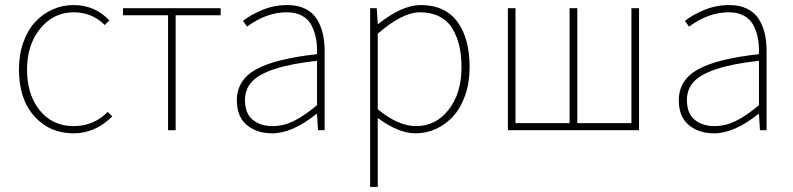

<svg xmlns="http://www.w3.org/2000/svg" viewBox="-20 -510 3104 752"><path d="M268.1 12.2Q174.3 12.2 114.3 -54.9Q54.2 -122.1 54.2 -237.8Q54.2 -296.4 71.5 -344.7Q88.9 -393.1 118.4 -424.6Q147.9 -456.1 186.5 -473.1Q225.1 -490.2 268.1 -490.2Q351.6 -490.2 408.2 -430.2L390.1 -412.1Q340.3 -461.9 268.1 -461.9Q190.4 -461.9 138.2 -398.7Q85.9 -335.4 85.9 -237.8Q85.9 -138.7 136 -77.4Q186 -16.1 268.1 -16.1Q347.7 -16.1 401.9 -71.8L419.9 -54.2Q353.5 12.2 268.1 12.2Z M638.2 0V-450.2H461.9V-478H844.2V-450.2H668V0Z M1045.9 12.2Q985.8 12.2 946.8 -20.3Q907.7 -52.7 907.7 -117.2Q907.7 -196.3 982.4 -238Q1057.1 -279.8 1221.7 -297.9Q1222.7 -330.1 1218 -356.9Q1213.4 -383.8 1201.2 -408.7Q1189 -433.6 1164.1 -447.8Q1139.2 -461.9 1103.5 -461.9Q1023.9 -461.9 947.8 -405.8L931.6 -428.2Q960.9 -451.7 1007.1 -470.9Q1053.2 -490.2 1105.5 -490.2Q1146 -490.2 1175.3 -475.8Q1204.6 -461.4 1220.7 -435.8Q1236.8 -410.2 1244.1 -379.2Q1251.5 -348.1 1251.5 -310.1V0H1225.6L1221.7 -64H1219.7Q1125 12.2 1045.9 12.2ZM1047.9 -16.1Q1089.8 -16.1 1130.9 -36.1Q1171.9 -56.2 1221.7 -98.1V-272Q1117.7 -260.3 1055.2 -239.5Q992.7 -218.8 966.1 -189.5Q939.5 -160.2 939.5 -118.2Q939.5 -65.9 969.7 -41Q1000 -16.1 1047.9 -16.1Z M1429.7 222.2V-478H1455.6L1459.5 -416H1461.4Q1554.7 -490.2 1627.4 -490.2Q1722.7 -490.2 1771 -425.3Q1819.3 -360.4 1819.3 -246.1Q1819.3 -187 1802.2 -137.7Q1785.2 -88.4 1756.1 -55.9Q1727.1 -23.4 1688.7 -5.6Q1650.4 12.2 1607.4 12.2Q1541 12.2 1459.5 -47.9V222.2ZM1609.4 -16.1Q1687.5 -16.1 1737.5 -80.8Q1787.6 -145.5 1787.6 -246.1Q1787.6 -293.5 1778.6 -331.5Q1769.5 -369.6 1751 -399.4Q1732.4 -429.2 1700.4 -445.6Q1668.5 -461.9 1625.5 -461.9Q1555.7 -461.9 1459.5 -377.9V-82Q1539.6 -16.1 1609.4 -16.1Z M1969.2 0V-478H1999V-27.8H2210.9V-478H2241.2V-27.8H2453.1V-478H2482.9V0Z M2776.9 12.2Q2716.8 12.2 2677.7 -20.3Q2638.7 -52.7 2638.7 -117.2Q2638.7 -196.3 2713.4 -238Q2788.1 -279.8 2952.6 -297.9Q2953.6 -330.1 2949 -356.9Q2944.3 -383.8 2932.1 -408.7Q2919.9 -433.6 2895 -447.8Q2870.1 -461.9 2834.5 -461.9Q2754.9 -461.9 2678.7 -405.8L2662.6 -428.2Q2691.9 -451.7 2738 -470.9Q2784.2 -490.2 2836.4 -490.2Q2877 -490.2 2906.2 -475.8Q2935.5 -461.4 2951.7 -435.8Q2967.8 -410.2 2975.1 -379.2Q2982.4 -348.1 2982.4 -310.1V0H2956.5L2952.6 -64H2950.7Q2856 12.2 2776.9 12.2ZM2778.8 -16.1Q2820.8 -16.1 2861.8 -36.1Q2902.8 -56.2 2952.6 -98.1V-272Q2848.6 -260.3 2786.1 -239.5Q2723.6 -218.8 2697 -189.5Q2670.4 -160.2 2670.4 -118.2Q2670.4 -65.9 2700.7 -41Q2731 -16.1 2778.8 -16.1Z"/></svg>

Font: Source Sans 3 ExtraLight
Style: Regular
Weight: 200
Designer: Paul D. Hunt
Foundry: Adobe
Version: Version 3.052;hotconv 1.1.0;makeotfexe 2.6.0